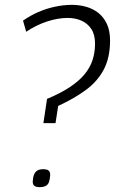

<svg xmlns="http://www.w3.org/2000/svg" viewBox="-20 -770 474 792"><path d="M159 -262 174 -362Q229 -385 267 -410Q305 -435 328 -462.5Q351 -490 361.5 -521.5Q372 -553 372 -590Q372 -627 357 -650Q342 -673 316.5 -684.5Q291 -696 259 -696Q219 -696 174.5 -681.5Q130 -667 88 -639L75 -685Q105 -706 138.5 -720.5Q172 -735 207.5 -742.5Q243 -750 277 -750Q307 -750 335.5 -742Q364 -734 386 -716.5Q408 -699 421 -671Q434 -643 434 -603Q434 -533 408.5 -484Q383 -435 335 -399.5Q287 -364 220 -333L209 -262ZM115 -21Q116 -39 120.5 -50Q125 -61 134 -66.5Q143 -72 158 -72Q174 -72 180.5 -66.5Q187 -61 187 -48Q186 -30 182 -19Q178 -8 168.5 -3Q159 2 144 2Q128 2 121.5 -3.5Q115 -9 115 -21Z"/></svg>

Font: Georama Light
Style: Italic
Weight: 300
Italic angle: -9°
Designer: Jean-Baptiste Levee
Foundry: Production Type
Version: Version 1.001